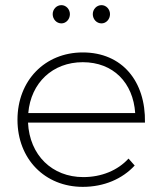

<svg xmlns="http://www.w3.org/2000/svg" viewBox="-20 -726 629 747"><path d="M219 -635C237 -635 252 -651 252 -671C252 -690 237 -706 219 -706C200 -706 185 -690 185 -671C185 -651 200 -635 219 -635ZM375 -635C393 -635 408 -651 408 -671C408 -690 393 -706 375 -706C356 -706 341 -690 341 -671C341 -651 356 -635 375 -635ZM302 -522C155 -522 48 -413 48 -260C48 -107 155 1 302 1C385 1 456 -30 504 -82L480 -109C438 -63 375 -37 304 -37C183 -37 95 -122 89 -249H544C547 -410 455 -522 302 -522ZM90 -286C100 -404 185 -484 302 -484C421 -484 498 -404 506 -286Z"/></svg>

Font: Montserrat ExtraLight
Style: Regular
Weight: 250
Designer: Julieta Ulanovsky
Foundry: Julieta Ulanovsky
Version: Version 4.000